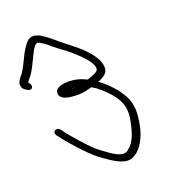

<svg xmlns="http://www.w3.org/2000/svg" viewBox="-213 -784 798 884"><g transform="rotate(-20 186.0 -342.0)"><path d="M-84 -486C-81 -473 -70 -467 -59 -461C-36 -449 -26 -476 -46 -491C-43 -496 -40 -502 -34 -508C-9 -536 9 -584 27 -617C33 -629 43 -646 55 -650C58 -650 61 -649 67 -646C75 -641 84 -636 92 -630L117 -609C126 -602 134 -595 144 -588C178 -564 218 -530 246 -498C258 -483 279 -455 270 -438C265 -428 245 -422 232 -417L221 -413C219 -412 217 -412 215 -412C207 -416 198 -420 190 -423C148 -439 65 -440 64 -401C63 -394 65 -387 72 -380C88 -363 124 -361 155 -361C178 -361 202 -367 219 -373C220 -372 223 -371 224 -370C237 -363 249 -354 260 -344C284 -323 313 -293 327 -264C345 -227 342 -192 336 -163C327 -120 315 -71 283 -47C251 -10 191 -64 156 -89C139 -101 116 -124 85 -159C54 -194 36 -215 31 -223L22 -235C8 -257 -21 -242 -7 -220L2 -208C8 -199 27 -176 60 -139C94 -102 120 -77 139 -62C170 -40 202 -15 236 -3C273 10 292 -3 311 -17C346 -47 365 -97 373 -149C378 -183 383 -227 360 -273C336 -317 298 -357 259 -385C276 -392 297 -403 304 -416C320 -446 296 -490 272 -517C234 -563 179 -597 137 -635C119 -650 99 -666 79 -677C48 -692 30 -687 13 -668C-2 -649 -14 -630 -25 -606C-36 -583 -50 -552 -65 -535C-74 -525 -80 -515 -84 -505C-86 -502 -86 -495 -84 -486ZM131 -397C137 -398 144 -398 151 -397Z"/></g></svg>

Font: Stray Cat
Style: OpObl
Weight: 400
Version: Version 1.0